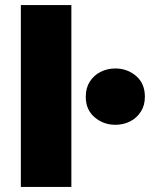

<svg xmlns="http://www.w3.org/2000/svg" viewBox="-20 -740 594 760"><path d="M62.5 0V-720H262.5V0ZM436.5 -246Q389.5 -246 354.5 -275.8Q319.5 -305.5 319.5 -357Q319.5 -392 335.5 -417Q351.5 -442 378.2 -455.5Q405 -469 436.5 -469Q484 -469 518.8 -439.2Q553.5 -409.5 553.5 -357Q553.5 -322.5 537.2 -297.5Q521 -272.5 494.5 -259.2Q468 -246 436.5 -246Z"/></svg>

Font: Geologica Thin Roman Black
Style: Regular
Weight: 900
Version: Version 1.010;gftools[0.9.28]